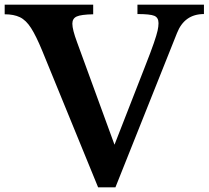

<svg xmlns="http://www.w3.org/2000/svg" viewBox="-51 -790 891 820"><path d="M278 -610 438 -172 568 -505Q594 -571 606 -606Q618 -641 622 -659Q626 -677 626 -691Q626 -715 608 -722.5Q590 -730 536 -730V-770H820V-730Q737 -730 705 -649L442 10H368L129 -574Q103 -637 81.5 -670.5Q60 -704 34 -716.5Q8 -729 -31 -729V-770H347V-729Q295 -728 276.5 -719.5Q258 -711 258 -689Q258 -676 263 -656.5Q268 -637 278 -610Z"/></svg>

Font: Libre Baskerville
Style: Bold
Weight: 700
Designer: Pablo Impallari, Rodrigo Fuenzalida
Foundry: Pablo Impallari, Rodrigo Fuenzalida
Version: Version 1.051; ttfautohint (v1.8.4.7-5d5b)